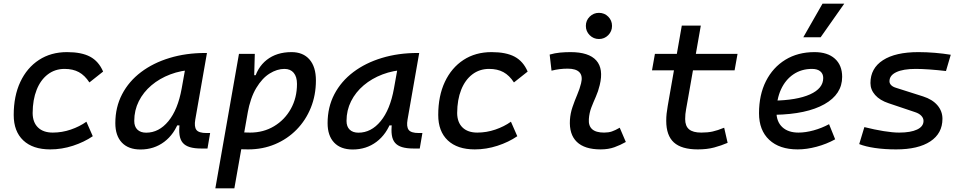

<svg xmlns="http://www.w3.org/2000/svg" viewBox="-20 -815 5313 1060"><path d="M271.5 -83Q322.3 -83 370.8 -99.6Q419.4 -116.2 457 -143.1L492.2 -63Q444.3 -30.3 382.8 -10.3Q321.3 9.8 257.3 9.8Q161.1 9.8 108.4 -40Q55.7 -89.8 55.7 -180.2Q55.7 -285.2 92.3 -363Q128.9 -440.9 195.1 -484.1Q261.2 -527.3 350.1 -527.3Q430.2 -527.3 477.5 -502Q524.9 -476.6 549.3 -419.9L473.6 -359.9Q448.2 -398.9 415.5 -416.7Q382.8 -434.6 336.4 -434.6Q283.7 -434.6 243.9 -404.3Q204.1 -374 182.4 -319.3Q160.6 -264.6 160.2 -190.9Q160.6 -139.6 189.7 -111.3Q218.8 -83 271.5 -83Z M755.4 10.3Q689 10.3 652.8 -27.8Q616.7 -65.9 616.7 -135.3Q616.7 -223.1 654.1 -294.7Q691.4 -366.2 758.8 -417Q826.2 -467.8 916.5 -495.1Q1006.8 -522.5 1112.8 -522.5H1122.6L1058.1 -154.8Q1051.3 -115.7 1064.2 -98.1Q1077.1 -80.6 1120.1 -80.6H1140.1L1125.5 4.9H1090.8Q1053.2 4.9 1028.1 -2.7Q1002.9 -10.3 989 -26.6Q975.1 -43 971.2 -69.8Q967.3 -96.7 972.2 -135.3L1000.5 -122.6H943.8L969.7 -150.9Q942.9 -74.2 886.7 -32Q830.6 10.3 755.4 10.3ZM787.1 -82.5Q857.4 -82.5 909.7 -146Q961.9 -209.5 982.9 -325.7L1008.3 -467.3L1047.9 -429.7Q979.5 -426.8 920.2 -404.3Q860.8 -381.8 816.2 -344Q771.5 -306.2 746.3 -256.1Q721.2 -206.1 721.2 -147.5Q721.2 -116.2 738.5 -99.4Q755.9 -82.5 787.1 -82.5Z M1273.9 224.6H1168.9L1299.3 -517.6H1386.7L1383.3 -395ZM1350.1 9.8Q1314.5 9.8 1279.3 7.1Q1244.1 4.4 1208.5 -0.5L1257.3 -95.2Q1289.1 -83 1360.8 -83Q1434.6 -83 1493.2 -118.2Q1551.8 -153.3 1585.7 -214.1Q1619.6 -274.9 1619.6 -351.6Q1619.6 -391.1 1601.6 -412.8Q1583.5 -434.6 1550.3 -434.6Q1509.8 -434.6 1468.8 -409.2Q1427.7 -383.8 1395 -329.6Q1362.3 -275.4 1346.7 -189.5L1365.7 -399.9H1408.2L1380.4 -362.8Q1397.9 -441.4 1452.6 -484.4Q1507.3 -527.3 1589.4 -527.3Q1653.3 -527.3 1688.7 -486.6Q1724.1 -445.8 1724.1 -371.1Q1724.1 -289.6 1696 -220.2Q1668 -150.9 1617.2 -99.1Q1566.4 -47.4 1498.3 -18.8Q1430.2 9.8 1350.1 9.8Z M1927.2 10.3Q1860.8 10.3 1824.7 -27.8Q1788.6 -65.9 1788.6 -135.3Q1788.6 -223.1 1825.9 -294.7Q1863.3 -366.2 1930.7 -417Q1998 -467.8 2088.4 -495.1Q2178.7 -522.5 2284.7 -522.5H2294.4L2230 -154.8Q2223.1 -115.7 2236.1 -98.1Q2249 -80.6 2292 -80.6H2312L2297.4 4.9H2262.7Q2225.1 4.9 2200 -2.7Q2174.8 -10.3 2160.9 -26.6Q2147 -43 2143.1 -69.8Q2139.2 -96.7 2144 -135.3L2172.4 -122.6H2115.7L2141.6 -150.9Q2114.7 -74.2 2058.6 -32Q2002.4 10.3 1927.2 10.3ZM1959 -82.5Q2029.3 -82.5 2081.5 -146Q2133.8 -209.5 2154.8 -325.7L2180.2 -467.3L2219.7 -429.7Q2151.4 -426.8 2092 -404.3Q2032.7 -381.8 1988 -344Q1943.4 -306.2 1918.2 -256.1Q1893.1 -206.1 1893.1 -147.5Q1893.1 -116.2 1910.4 -99.4Q1927.7 -82.5 1959 -82.5Z M2615.2 -83Q2666 -83 2714.6 -99.6Q2763.2 -116.2 2800.8 -143.1L2835.9 -63Q2788.1 -30.3 2726.6 -10.3Q2665 9.8 2601.1 9.8Q2504.9 9.8 2452.1 -40Q2399.4 -89.8 2399.4 -180.2Q2399.4 -285.2 2436 -363Q2472.7 -440.9 2538.8 -484.1Q2605 -527.3 2693.8 -527.3Q2773.9 -527.3 2821.3 -502Q2868.7 -476.6 2893.1 -419.9L2817.4 -359.9Q2792 -398.9 2759.3 -416.7Q2726.6 -434.6 2680.2 -434.6Q2627.4 -434.6 2587.6 -404.3Q2547.9 -374 2526.1 -319.3Q2504.4 -264.6 2503.9 -190.9Q2504.4 -139.6 2533.4 -111.3Q2562.5 -83 2615.2 -83Z M3286.6 -599.6Q3256.8 -599.6 3235.6 -620.8Q3214.4 -642.1 3214.4 -671.9Q3214.4 -702.1 3235.6 -723.1Q3256.8 -744.1 3286.6 -744.1Q3316.9 -744.1 3337.9 -723.1Q3358.9 -702.1 3358.9 -671.9Q3358.9 -642.1 3337.9 -620.8Q3316.9 -599.6 3286.6 -599.6ZM3401.4 -109.9 3435.1 -31.2Q3405.3 -14.2 3372.1 -2.2Q3338.9 9.8 3295.9 9.8Q3207.5 9.8 3164.6 -31.7Q3121.6 -73.2 3126.5 -153.3Q3128.9 -189.9 3140.9 -224.6Q3152.8 -259.3 3166.7 -292Q3180.7 -324.7 3188 -355Q3198.2 -395 3179.4 -415.5Q3160.6 -436 3114.3 -436Q3067.9 -436 3024.9 -424.8L3014.6 -513.7Q3043.5 -522 3072.3 -524.7Q3101.1 -527.3 3129.9 -527.3Q3231 -527.3 3272 -481.2Q3313 -435.1 3291 -345.2Q3282.7 -310.5 3269.3 -280.5Q3255.9 -250.5 3244.6 -221.2Q3233.4 -191.9 3231 -157.7Q3225.6 -83 3314.9 -83Q3339.4 -83 3357.7 -89.1Q3376 -95.2 3401.4 -109.9Z M3832.5 9.8Q3742.7 9.8 3700.4 -28.6Q3658.2 -66.9 3658.2 -147.9Q3658.2 -168.5 3660.2 -187.3Q3662.1 -206.1 3666.3 -229.5Q3670.4 -252.9 3676.3 -287.1L3744.1 -673.8H3849.1L3781.2 -287.1Q3772.9 -238.3 3767.8 -211.9Q3762.7 -185.5 3762.7 -157.7Q3762.7 -119.1 3784.2 -101.1Q3805.7 -83 3851.6 -83Q3887.2 -83 3914.1 -88.9Q3940.9 -94.7 3978 -109.9L3997.1 -26.4Q3961.9 -11.2 3922.6 -0.7Q3883.3 9.8 3832.5 9.8ZM3579.6 -426.8 3595.7 -517.6H4051.8L4035.6 -426.8Z M4388.2 -83Q4427.2 -83 4471.7 -95.2Q4516.1 -107.4 4557.1 -129.4L4590.8 -45.9Q4543 -19.5 4488.3 -4.9Q4433.6 9.8 4383.8 9.8Q4283.2 9.8 4226.8 -43Q4170.4 -95.7 4170.4 -189.9Q4170.4 -291.5 4208.7 -367.2Q4247.1 -442.9 4315.9 -485.1Q4384.8 -527.3 4476.6 -527.3Q4548.8 -527.3 4589.1 -491.2Q4629.4 -455.1 4629.4 -390.6Q4629.4 -294.9 4531.5 -239.7Q4433.6 -184.6 4258.3 -181.2L4248 -259.3Q4378.9 -261.2 4451.9 -293.9Q4524.9 -326.7 4524.9 -384.3Q4524.9 -407.7 4508.8 -421.1Q4492.7 -434.6 4462.9 -434.6Q4404.8 -434.6 4360.6 -404.8Q4316.4 -375 4291.7 -321.3Q4267.1 -267.6 4266.6 -195.8Q4267.1 -142.6 4299.3 -112.8Q4331.5 -83 4388.2 -83ZM4415 -609.4 4521 -794.9H4641.1L4510.7 -609.4Z M4927.2 9.8Q4863.8 9.8 4810.5 2Q4757.3 -5.9 4723.6 -19.5L4752 -113.3Q4808.6 -99.1 4858.6 -91.1Q4908.7 -83 4943.8 -83Q5007.8 -83 5043.2 -99.9Q5078.6 -116.7 5078.6 -147.5Q5078.6 -162.6 5066.7 -175.5Q5054.7 -188.5 5032.2 -195.8L4885.7 -245.1Q4837.4 -261.2 4811.5 -290.5Q4785.6 -319.8 4785.6 -356.4Q4785.6 -438 4854.7 -482.7Q4923.8 -527.3 5050.3 -527.3Q5094.7 -527.3 5141.4 -523.4Q5188 -519.5 5229 -512.7L5202.6 -422.9Q5156.7 -428.2 5113 -431.4Q5069.3 -434.6 5035.6 -434.6Q4966.3 -434.6 4928.5 -416.7Q4890.6 -398.9 4890.6 -366.2Q4890.6 -354.5 4899.9 -345Q4909.2 -335.4 4927.2 -330.1L5076.2 -282.7Q5127.9 -266.1 5155.5 -233.6Q5183.1 -201.2 5183.1 -159.2Q5183.1 -78.6 5116.2 -34.4Q5049.3 9.8 4927.2 9.8Z"/></svg>

Font: Cascadia Code
Style: Italic
Weight: 400
Italic angle: -10°
Designer: Aaron Bell
Foundry: Saja Typeworks
Version: Version 2407.024